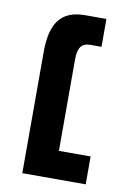

<svg xmlns="http://www.w3.org/2000/svg" viewBox="-73 -646 462 692"><g transform="rotate(10 158.0 -300.0)"><path d="M58 0H290V-102H174V-435C174 -480 187 -498 220 -498H260V-600H183C94 -600 58 -549 58 -443Z"/></g></svg>

Font: Noto Sans Hebrew ExtraCondensed SemiBold
Style: Regular
Weight: 600
Width: 2
Designer: Ben Nathan
Foundry: Google LLC
Version: Version 3.001